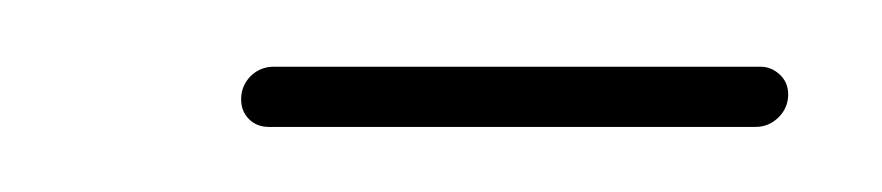

<svg xmlns="http://www.w3.org/2000/svg" viewBox="-20 -289 271 59"><path d="M222.2 -260Q222.2 -255.9 219.3 -253Q216.3 -250 212.2 -250H62.6Q58.9 -250 56.5 -252.4Q54.1 -254.8 54.1 -258.5Q54.1 -262.6 57 -265.6Q60 -268.5 64.1 -268.5H213.7Q217 -268.5 219.6 -266.1Q222.2 -263.7 222.2 -260Z"/></svg>

Font: 26F Galaxy Sans Hairline
Style: Italic
Weight: 50
Italic angle: -5°
Designer: C₂₉H₂₅N₃O₅
Version: Version 1.200